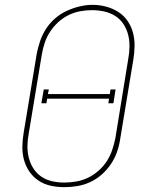

<svg xmlns="http://www.w3.org/2000/svg" viewBox="-20 -766 640 794"><path d="M246 8Q217 8 189.5 2Q162 -4 139.5 -19Q117 -34 101.5 -56.5Q86 -79 79 -105.5Q72 -132 72.5 -160.5Q73 -189 78 -218L132 -544Q137 -570 146 -596.5Q155 -623 170.5 -647Q186 -671 208 -690Q230 -709 256 -721Q282 -733 309.5 -739.5Q337 -746 363 -746Q391 -746 419 -738.5Q447 -731 469.5 -716.5Q492 -702 507.5 -679.5Q523 -657 530 -630.5Q537 -604 536.5 -575Q536 -546 531 -517L477 -191Q473 -164 464 -138Q455 -112 439 -88Q423 -64 401 -44.5Q379 -25 353 -13Q327 -1 299.5 3.5Q272 8 246 8ZM246 -11Q270 -11 295.5 -15.5Q321 -20 344 -31Q367 -42 387.5 -60Q408 -78 422 -100Q436 -122 444 -146Q452 -170 457 -194L510 -520Q515 -546 515.5 -572Q516 -598 510 -622Q504 -646 490.5 -666.5Q477 -687 456.5 -700Q436 -713 411 -718.5Q386 -724 360 -724Q336 -724 311.5 -719.5Q287 -715 263.5 -703.5Q240 -692 220.5 -674Q201 -656 187 -634.5Q173 -613 165 -589Q157 -565 153 -541L99 -215Q94 -189 93.5 -163.5Q93 -138 99 -114Q105 -90 118 -69.5Q131 -49 151 -35.5Q171 -22 195.5 -16.5Q220 -11 246 -11ZM151 -339 161 -396H182L178 -377H434L437 -396H458L449 -339H428L431 -358H175L172 -339Z"/></svg>

Font: Iosevka Etoile Thin Oblique
Style: Regular
Weight: 100
Italic angle: -9°
Designer: Belleve Invis
Foundry: Belleve Invis
Version: Version 15.5.2; ttfautohint (v1.8.4)